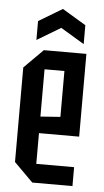

<svg xmlns="http://www.w3.org/2000/svg" viewBox="-53 -775 437 809"><g transform="rotate(5 165.0 -370.0)"><path d="M35 -80V-480L115 -560H295V-210H125V-80H285V0H115ZM125 -280 209 -286V-480H125ZM80 -600V-680L180 -740L280 -680V-600L180 -660Z"/></g></svg>

Font: Tektur Condensed
Style: Regular
Weight: 400
Width: 3
Designer: Adam Jagosz
Foundry: Adam Jagosz
Version: Version 1.005;gftools[0.9.30]